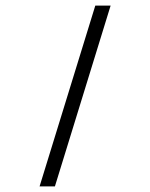

<svg xmlns="http://www.w3.org/2000/svg" viewBox="-20 -669 540 689"><path d="M122 0H177L377 -649H322Z"/></svg>

Font: Grotesk 01 Extrafine
Style: Bold
Weight: 400
Designer: Frank Adebiaye, contributions by Jérémy Landes, Ariel Martín Pérez
Foundry: Velvetyne Type Foundry
Version: Version 3.000;Glyphs 3.1.2 (3150)